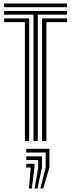

<svg xmlns="http://www.w3.org/2000/svg" viewBox="-20 -820 415 1116"><path d="M174.7 0V-734.8H3.9V-756.5H369.6V-734.8H199.6V0ZM124.7 0V-691.3H3.9V-713.1H149.7V0ZM224.6 0V-713.1H369.6V-691.3H249.6V0ZM3.9 -778.3V-800H369.6V-778.3ZM214.5 275.5 245.5 153.7V66.7H132.5V45H267.3V153.7L231.1 275.5ZM148.2 275.5 158.6 153.7H132.5V131.9H180.3V153.7L164.8 275.5ZM181.3 275.5 202.1 153.7V110.2H132.5V88.5H223.8V153.7L197.9 275.5Z"/></svg>

Font: Big Shoulders Inline Display SC Thin
Style: Regular
Weight: 100
Designer: Patric King
Foundry: XO Type Co
Version: Version 2.002